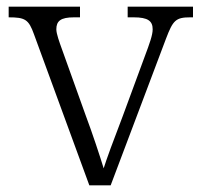

<svg xmlns="http://www.w3.org/2000/svg" viewBox="-20 -556 604 576"><path d="M82 -453 248 0H312L478 -440C499 -495 507 -504 551 -504H559V-536H363V-504H381C424 -504 438 -493 438 -468C438 -451 429 -426 414 -386L348 -207C321 -137 299 -77 291 -51C280 -87 257 -157 237 -210L166 -408C158 -430 149 -455 149 -468C149 -493 162 -504 202 -504H220V-536H6V-504C55 -504 66 -498 82 -453Z"/></svg>

Font: Noto Serif Bengali Light
Style: Regular
Weight: 300
Designer: Juan Bruce, Universal Thirst, Indian Type Foundry and the Monotype Design Team.
Foundry: Monotype Imaging Inc.
Version: Version 2.003